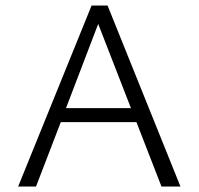

<svg xmlns="http://www.w3.org/2000/svg" viewBox="-20 -678 722 698"><path d="M476 -234H201L111 0H46L313 -658H371L636 0H567ZM456 -285 337 -591 220 -285Z"/></svg>

Font: Ysabeau SC Semilight
Style: Regular
Weight: 300
Designer: Christian Thalmann (Catharsis Fonts)
Version: Version 0.003